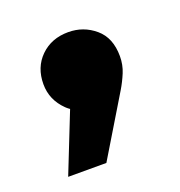

<svg xmlns="http://www.w3.org/2000/svg" viewBox="-67 -221 376 400"><g transform="rotate(-20 121.5 -20.5)"><path d="M146.3 6.4Q90 8.1 63.9 -17.2Q37.9 -42.6 37.9 -77.4Q37.9 -114.7 61.9 -138.3Q86 -161.9 123.3 -161.9Q157 -161.9 182.4 -140.4Q207.7 -119 207.7 -78Q207.7 -58.9 200.8 -42.3Q193.9 -25.7 185 -10.9L105.1 121.4H20.4L98.1 -74.6Z"/></g></svg>

Font: Alexandria
Style: Regular
Weight: 400
Designer: Mohamed Gaber
Foundry: Kief Type Foundry
Version: Version 5.100